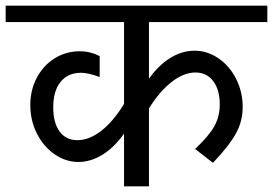

<svg xmlns="http://www.w3.org/2000/svg" viewBox="-42 -658 964 678"><path d="M484 -580V-380Q518 -428 559.5 -453.5Q601 -479 645 -479Q690 -479 729.5 -452Q769 -425 792 -379Q815 -333 815 -280Q815 -230 791 -186.5Q767 -143 710 -83L647 -132Q696 -178 715 -212.5Q734 -247 734 -289Q734 -341 711 -371.5Q688 -402 648 -402Q607 -402 564 -368.5Q521 -335 484 -275V0H396V-186Q361 -137 319.5 -111.5Q278 -86 235 -86Q190 -86 150.5 -113.5Q111 -141 88 -187Q65 -233 65 -287Q65 -340 88 -383.5Q111 -427 151 -452Q191 -477 240 -477Q276 -477 310 -460V-386Q270 -401 244 -401Q198 -401 172 -369Q146 -337 146 -279Q146 -224 168.5 -193.5Q191 -163 231 -163Q273 -163 315.5 -196Q358 -229 396 -291V-580H-22V-638H902V-580Z"/></svg>

Font: Amiko
Style: Regular
Weight: 400
Designer: Pablo Impallari, Rodrigo Fuenzalida, Andres Torresi
Foundry: Impallari Type
Version: Version 1.001; ttfautohint (v1.3)